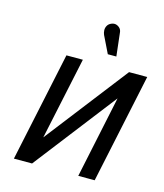

<svg xmlns="http://www.w3.org/2000/svg" viewBox="-105 -768 723 847"><g transform="rotate(15 256.5 -344.5)"><path d="M346 -658Q345 -670 338 -677.5Q331 -685 321 -688Q311 -691 299 -686Q287 -681 281.5 -671Q276 -661 276.5 -650Q277 -639 281 -630L319 -552H358ZM219 -500H144L38 0H121L411 -375L332 0H407L513 -500H430L139 -124Z"/></g></svg>

Font: Advent Pro Medium
Style: Italic
Weight: 500
Italic angle: -12°
Version: Version 3.000